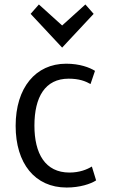

<svg xmlns="http://www.w3.org/2000/svg" viewBox="-20 -827 506 859"><path d="M154 -807 117 -765 258 -614 399 -765 362 -807 258 -713ZM410 -20 391 -82C370 -69 336 -55 291 -55C182 -55 134 -140 134 -265C134 -393 182 -475 287 -475C334 -475 362 -464 385 -451C392 -471 398 -490 405 -510C381 -525 337 -542 276 -542C139 -542 50 -434 50 -264C50 -96 136 12 278 12C337 12 386 -4 410 -20Z"/></svg>

Font: Repo
Style: Regular
Weight: 400
Designer: Stefan Peev
Foundry: Context Ltd
Version: Version 0.000